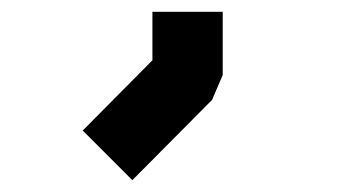

<svg xmlns="http://www.w3.org/2000/svg" viewBox="-20 -209 580 325"><path d="M357 -189V-82L339 -40L204 96L120 12L238 -107V-189Z"/></svg>

Font: 3270 Nerd Font Mono
Style: Regular
Weight: 400
Monospace: yes
Version: Version 3.0.1;Nerd Fonts 3.0.0